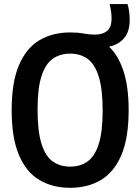

<svg xmlns="http://www.w3.org/2000/svg" viewBox="-20 -908 686 938"><path d="M322.5 9.5Q237 9.5 172.8 -28.5Q108.5 -66.5 72.8 -150Q37 -233.5 37 -370Q37 -506.5 72.8 -590Q108.5 -673.5 172.8 -711.5Q237 -749.5 322.5 -749.5Q362.5 -749.5 388.5 -744.2Q414.5 -739 445 -739Q481 -739 503 -756.8Q525 -774.5 525 -817.5Q525 -835.5 522.5 -852.5Q520 -869.5 515.5 -888H603Q613.5 -855 613.5 -810.5Q613.5 -752.5 585.8 -721Q558 -689.5 513 -680Q558.5 -636.5 583.5 -560Q608.5 -483.5 608.5 -370Q608.5 -233.5 572.8 -150Q537 -66.5 472.8 -28.5Q408.5 9.5 322.5 9.5ZM322.5 -94Q372 -94 407.5 -119Q443 -144 462.2 -203.8Q481.5 -263.5 481.5 -367Q481.5 -473.5 462.2 -534.5Q443 -595.5 407.5 -620.8Q372 -646 322.5 -646Q273.5 -646 237.8 -621Q202 -596 182.8 -536.2Q163.5 -476.5 163.5 -373Q163.5 -266.5 182.8 -205.5Q202 -144.5 237.8 -119.2Q273.5 -94 322.5 -94Z"/></svg>

Font: Encode Sans Condensed Condensed SemiBold
Style: Regular
Weight: 600
Width: 3
Designer: Multiple Designers
Foundry: Impallari Type
Version: Version 3.000; ttfautohint (v1.8.3) -l 8 -r 50 -G 200 -x 14 